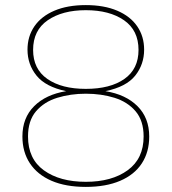

<svg xmlns="http://www.w3.org/2000/svg" viewBox="-20 -727 675 754"><path d="M240 -369Q159 -386 123.5 -430Q88 -474 88 -532Q88 -584 115 -623.5Q142 -663 193.5 -685Q245 -707 317 -707Q389 -707 440.5 -685Q492 -663 519 -623.5Q546 -584 546 -532Q546 -474 511 -430Q476 -386 394 -369Q474 -356 520 -310Q566 -264 566 -191Q566 -130 537 -85.5Q508 -41 452 -17Q396 7 317 7Q238 7 182.5 -17Q127 -41 97.5 -85.5Q68 -130 68 -191Q68 -264 114 -310Q160 -356 240 -369ZM524 -531Q524 -608 467 -647.5Q410 -687 317 -687Q225 -687 167.5 -647.5Q110 -608 110 -531Q110 -456 166 -417Q222 -378 317 -378Q413 -378 468.5 -417Q524 -456 524 -531ZM317 -359Q257 -359 205 -343Q153 -327 121.5 -290Q90 -253 90 -191Q90 -103 152.5 -58Q215 -13 317 -13Q419 -13 481.5 -58.5Q544 -104 544 -191Q544 -253 512.5 -290Q481 -327 429.5 -343Q378 -359 317 -359Z"/></svg>

Font: Albert Sans Thin
Style: Regular
Weight: 250
Designer: Andreas Rasmussen
Foundry: a.Foundry
Version: Version 1.025